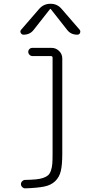

<svg xmlns="http://www.w3.org/2000/svg" viewBox="-20 -775 540 1025"><path d="M105.5 -589.8Q95.7 -589.8 90.8 -599.1Q85.9 -608.4 92.8 -616.2L187.5 -725.6Q211.9 -754.9 249.5 -754.9Q287.1 -754.9 310.5 -725.6L405.3 -616.2Q411.1 -608.4 407.2 -599.1Q403.3 -589.8 392.6 -589.8Q357.4 -589.8 337.9 -616.2L251 -726.6Q250 -727.5 249 -727.5L247.1 -726.6L160.2 -616.2Q140.6 -589.8 105.5 -589.8ZM114.3 185.5Q149.4 184.6 171.4 182.6Q193.4 180.7 210.4 174.8Q227.5 168.9 236.8 160.6Q246.1 152.3 252 135.3Q257.8 118.2 259.3 98.6Q260.7 79.1 260.7 46.9V-466.8Q260.7 -475.6 252 -475.6H153.3Q144.5 -475.6 137.7 -482.4Q130.9 -489.3 130.9 -498Q130.9 -506.8 137.2 -513.2Q143.6 -519.5 153.3 -519.5H254.9Q278.3 -519.5 295.4 -502.9Q312.5 -486.3 312.5 -462.9V46.9Q312.5 104.5 304.7 137.7Q296.9 170.9 274.4 192.4Q252 213.9 214.8 221.2Q177.7 228.5 114.3 230.5Q105.5 230.5 98.6 223.6Q91.8 216.8 91.8 208Q91.8 199.2 98.6 192.4Q105.5 185.5 114.3 185.5Z"/></svg>

Font: Rounded Mgen+ 2m light
Style: Regular
Weight: 200
Designer: [Source Han Sans]
Ryoko NISHIZUKA  (kana & ideographs); Paul D. Hunt (Latin, Greek & Cyrillic); Wenlong ZHANG  (bopomofo
Version: Version 1.059.20150602